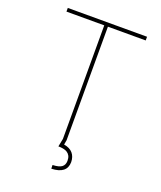

<svg xmlns="http://www.w3.org/2000/svg" viewBox="-163 -830 941 1119"><g transform="rotate(20 307.0 -270.5)"><path d="M61.1 -704.5V-727.3H552.6V-704.5H318.2V0L313.2 28.4Q349.8 34.1 368.3 55.8Q386.7 77.4 387.1 110.8Q386.4 182.9 291.2 186.1L290.5 163.4Q330.3 161.9 347.1 149.3Q364 136.7 364.3 110.8Q364.3 92.3 358 80.4Q351.6 68.5 340.9 61.8Q330.3 55 315.9 52.4Q301.5 49.7 285.5 49.7L295.5 0V-704.5Z"/></g></svg>

Font: Inter P Thin
Style: Regular
Weight: 100
Designer: Rasmus Andersson
Foundry: rsms
Version: Version 3.018;git-588b23468